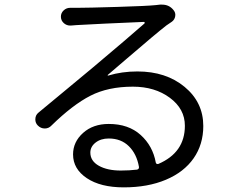

<svg xmlns="http://www.w3.org/2000/svg" viewBox="-20 -766 1040 825"><path d="M499 -33.2Q536.1 -33.2 568.4 -37.1Q578.1 -39.1 577.1 -48.8Q567.4 -104.5 533.7 -137.7Q500 -170.9 447.3 -170.9Q413.1 -170.9 390.6 -153.3Q368.2 -135.7 368.2 -110.4Q368.2 -74.2 404.8 -53.7Q441.4 -33.2 499 -33.2ZM667 -746.1Q671.9 -746.1 676.8 -746.1Q707 -746.1 725.6 -722.7Q735.4 -710.9 732.9 -696.3Q730.5 -681.6 718.8 -672.9Q704.1 -663.1 694.3 -656.2Q672.9 -639.6 629.9 -603.5Q586.9 -567.4 527.3 -516.1Q467.8 -464.8 443.4 -444.3Q442.4 -443.4 442.9 -441.9Q443.4 -440.4 445.3 -441.4Q503.9 -459 570.3 -459Q693.4 -459 773.4 -392.6Q853.5 -326.2 853.5 -224.6Q853.5 -145.5 812 -85.9Q770.5 -26.4 692.9 6.3Q615.2 39.1 511.7 39.1Q412.1 39.1 353 -0.5Q293.9 -40 293.9 -102.5Q293.9 -156.2 336.9 -194.8Q379.9 -233.4 447.3 -233.4Q532.2 -233.4 584.5 -186Q636.7 -138.7 649.4 -67.4Q650.4 -63.5 653.3 -62Q656.2 -60.5 660.2 -61.5Q774.4 -110.4 774.4 -225.6Q774.4 -297.9 710 -345.7Q645.5 -393.6 550.8 -393.6Q444.3 -393.6 368.2 -354.5Q292 -315.4 201.2 -226.6Q189.5 -213.9 172.4 -213.9Q155.3 -213.9 142.6 -226.6Q131.8 -237.3 131.8 -252.9Q131.8 -271.5 145.5 -282.2Q176.8 -307.6 264.6 -380.9Q352.5 -454.1 380.9 -477.5Q527.3 -600.6 600.6 -665Q602.5 -667 601.6 -669.4Q600.6 -671.9 598.6 -671.9Q412.1 -664.1 309.6 -658.2Q293 -657.2 284.2 -656.2Q283.2 -656.2 281.2 -656.2Q266.6 -656.2 254.9 -666Q242.2 -676.8 241.7 -693.4Q241.2 -710 253.9 -721.7Q265.6 -732.4 281.2 -732.4Q282.2 -732.4 282.2 -732.4Q293 -732.4 310.5 -732.4Q355.5 -732.4 484.4 -736.3Q613.3 -740.2 649.4 -744.1Q659.2 -745.1 667 -746.1Z"/></svg>

Font: Gen Jyuu GothicX Regular
Style: Regular
Weight: 400
Designer: [Source Han Sans]
Ryoko NISHIZUKA  (kana & ideographs); Paul D. Hunt (Latin, Greek & Cyrillic); Wenlong ZHANG  (bopomofo
Version: Version 1.002.20150607